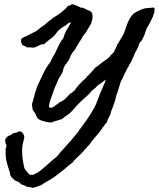

<svg xmlns="http://www.w3.org/2000/svg" viewBox="-20 -769 757 915"><path d="M418.9 -706.1 420.9 -695.3Q421.9 -682.1 418.9 -673.8Q417.5 -669.4 416.3 -665Q415 -660.6 414.1 -656.2Q409.2 -647 405.3 -641.6Q400.9 -635.7 398.4 -629.9Q397 -627.9 395.8 -626Q394.5 -624 393.6 -622.1Q392.6 -620.1 391.6 -618.4Q390.6 -616.7 389.6 -615.2Q387.2 -610.8 382.8 -606.4Q378.4 -602.1 376 -597.7Q374.5 -595.2 373 -593Q371.6 -590.8 370.6 -588.4Q369.6 -586.4 368.2 -584Q366.7 -581.5 365.2 -579.1Q360.4 -572.3 356 -565.4Q351.6 -558.6 347.7 -550.8Q344.7 -545.9 343.3 -543.9Q340.3 -540 339.8 -536.1Q335 -530.3 328.6 -522.5Q322.3 -514.6 318.4 -506.8Q315.9 -502.9 313.5 -495.1Q311 -487.8 308.1 -482.9Q306.6 -480.5 303.7 -476.6Q300.8 -472.7 297.9 -468.5Q294.9 -464.4 291.5 -460.4Q285.2 -452.6 282.2 -441.4Q279.3 -424.3 271.5 -413.1Q263.2 -400.9 256.8 -387.7Q253.9 -380.9 251 -373.8Q248 -366.7 244.6 -359.4Q241.2 -352.1 238.5 -344.7Q235.8 -337.4 233.4 -330.1Q230.5 -321.3 227.5 -312.7Q224.6 -304.2 221.2 -295.9Q215.3 -280.8 212.9 -259.8Q220.7 -252 231 -257.3Q241.2 -262.7 246.1 -268.6Q255.9 -272.5 261.7 -280.3Q280.3 -288.1 292 -299.3Q303.7 -310.5 316.4 -324.2Q321.8 -324.7 325.2 -329.1Q328.1 -333 333 -335Q344.7 -352.5 359.9 -368.7Q375 -384.8 390.6 -398.4Q392.6 -403.3 396.5 -406.2Q401.4 -410.2 404.3 -413.1Q411.1 -419.9 417 -427.2Q422.9 -434.6 430.7 -442.4Q433.6 -447.3 438.5 -450.2Q443.8 -453.1 446.3 -455.1Q450.7 -459.5 456.1 -462.9Q464.4 -470.2 477.5 -479Q490.7 -487.8 499 -495.1Q503.9 -501 509.3 -507.3Q514.6 -513.7 521.5 -518.6Q523.9 -523.9 526.4 -528.8Q528.8 -533.7 531.2 -538.6Q536.6 -548.8 540 -558.6Q547.9 -567.9 551.8 -578.1Q567.9 -601.1 574.7 -621.8Q581.5 -642.6 589.1 -662.1Q596.7 -681.6 613.3 -701.2Q621.1 -708 631.8 -713.4Q642.6 -718.8 653.3 -723.6Q668 -730 682.6 -730.5Q698.7 -731.4 710.9 -733.4Q716.8 -731.4 716.8 -726.6Q716.8 -724.1 716.6 -720.9Q716.3 -717.8 715.8 -713.9Q715.8 -706.5 712.4 -701.2Q709 -695.8 709 -690.4Q701.2 -673.3 693.6 -658.9Q686 -644.5 678.7 -632.8Q676.8 -627.4 675 -622.6Q673.3 -617.7 671.9 -612.8Q668.9 -603 664.1 -592.8Q662.6 -590.3 659.7 -584.5Q656.7 -578.6 655.3 -576.2Q652.3 -571.3 649.9 -569.8Q647.5 -568.4 644.5 -563.5Q643.6 -560.5 642.8 -558.1Q642.1 -555.7 641.1 -553.2Q639.2 -547.4 637.7 -543.9Q635.7 -540 633.8 -536.1Q631.8 -532.2 629.9 -528.3Q623 -517.1 621.1 -511.7Q620.1 -508.8 619.1 -506.1Q618.2 -503.4 617.2 -501Q612.8 -494.1 608.9 -482.9Q605.5 -473.1 598.6 -464.8Q592.8 -455.6 592.8 -453.1Q592.8 -451.2 590.8 -449.2Q584 -439.5 584 -438Q584 -437.5 583 -434.6Q578.1 -426.3 574.7 -419.2Q571.3 -412.1 568.8 -406.2Q564 -393.6 556.6 -382.8Q553.7 -374 550.8 -365Q547.9 -356 545.4 -346.7Q543 -337.4 539.8 -328.6Q536.6 -319.8 533.2 -311.5Q532.2 -303.7 530.5 -296.6Q528.8 -289.6 526.4 -283.2Q523.9 -276.9 521.5 -270Q519 -263.2 516.6 -255.9Q508.8 -239.3 505.9 -223.6Q500 -211.4 495.6 -203.1Q491.7 -195.8 489.3 -185.5Q479 -176.8 475.6 -168Q471.2 -165 469.2 -161.6Q468.3 -159.7 466.8 -157.2Q465.3 -154.8 463.9 -152.3Q461.4 -149.9 460 -148.9Q457.5 -147.5 457 -142.6Q442.9 -125.5 429.7 -110.8Q417.5 -97.2 406.2 -80.1Q395.5 -69.3 385.3 -57.6Q380.4 -51.8 375 -45.9Q369.6 -40 364.3 -34.2Q353.5 -24.4 343.3 -14.6Q333 -4.9 325.2 5.9Q314.5 13.7 304.7 22Q294.9 30.3 286.1 38.1L258.3 59.6Q252 64.5 245.8 69.1Q239.7 73.7 233.4 78.1Q226.1 83 219 87.2Q211.9 91.3 205.1 95.2Q198.2 98.6 191.4 103Q184.6 107.4 177.7 112.3L164.1 117.7Q162.1 118.2 159.9 119.1Q157.7 120.1 155.3 121.1Q150.4 121.6 145 124Q140.6 126 135.7 126Q130.9 123.5 128.9 124Q127 124.5 125 124Q118.2 121.1 116.2 121.6Q114.7 122.1 112.3 122.1Q108.9 121.6 104 118.7Q99.1 115.7 95.7 114.3Q92.3 112.8 87.4 111.8Q83.5 110.8 80.1 108.4Q71.3 98.1 64 96.2Q55.2 93.8 48.8 88.9Q46.9 86.9 44.4 84.5Q42 82 39.1 80.1Q33.2 75.7 29.3 65.4Q27.3 61 27.3 56.6Q27.3 52.2 25.4 47.9Q18.6 28.3 12.7 6.3Q6.8 -15.6 6.8 -39.1V-57.6Q7.3 -62 9.3 -66.4Q10.7 -70.3 10.7 -75.2Q10.7 -78.6 9.3 -80.6Q7.3 -83 6.8 -85.9Q5.9 -89.8 4.9 -96.2Q3.9 -102.5 5.9 -106.4Q6.8 -108.4 11.2 -113.8Q15.6 -119.1 18.6 -121.1Q30.8 -124 36.1 -128.9Q41.5 -133.8 49.8 -136.7Q56.6 -134.3 61 -138.2Q65.4 -142.1 71.3 -142.6Q83 -144.5 90.8 -131.3Q98.6 -118.2 93.8 -103.5Q91.8 -96.7 89.8 -89.4Q87.9 -82 86.9 -74.2Q85 -60.5 85.4 -42.5Q85.9 -24.4 87.9 -10.7Q88.9 -5.9 89.8 -0.2Q90.8 5.4 91.8 11.7Q92.8 18.1 94 23.4Q95.2 28.8 96.7 33.2Q105.5 48.3 122.1 64.5Q125 63.5 128.9 63.5Q132.8 63.5 136.7 64.5Q146.5 59.1 151.4 57.1L161.1 52.7Q176.8 41.5 196.8 23.4Q215.3 6.3 232.4 -7.8Q249 -19.5 259.8 -33.2Q272.5 -49.8 287.1 -64.5Q291 -69.3 295.2 -74Q299.3 -78.6 303.2 -83L319.3 -100.6Q327.1 -110.4 335 -119.6Q342.8 -128.9 350.6 -137.7Q358.9 -151.9 366.2 -160.6Q374.5 -170.4 380.9 -181.6Q389.6 -190.9 396.5 -202.6Q403.3 -213.9 411.1 -224.6Q420.9 -240.2 429.2 -255.4Q437.5 -270.5 444.3 -290Q448.2 -300.8 451.7 -309.6Q455.1 -318.4 459 -328.1Q465.3 -344.2 472.2 -358.4Q476.1 -366.2 479 -374Q481.9 -381.8 484.4 -389.6Q479 -386.2 474.4 -382.8Q469.7 -379.4 465.8 -376Q461.9 -372.6 457.3 -369.4Q452.6 -366.2 447.3 -363.3Q440.4 -355.5 433.1 -349.1Q425.8 -342.8 418 -336.9Q406.2 -321.8 391.6 -309.1Q384.3 -302.7 377.2 -296.4Q370.1 -290 363.3 -283.2Q348.6 -269.5 336.4 -254.9Q324.2 -240.2 309.6 -226.6Q306.2 -226.1 299.8 -219.7Q292.5 -216.3 285.6 -209.5Q279.3 -203.1 269.5 -199.2Q266.6 -198.2 264.6 -198.2Q261.2 -198.2 258.8 -196.3Q256.8 -195.8 255.1 -195.3Q253.4 -194.8 252.4 -194.3Q251.5 -193.8 249.5 -193.4Q247.6 -192.9 245.1 -192.4Q242.7 -191.9 240.2 -190.9Q237.8 -189.9 235.4 -189Q232.9 -188 230.5 -187Q228 -186 225.6 -185.5Q216.8 -184.6 203.6 -187.5Q190.4 -190.4 180.7 -193.4L171.9 -196.8Q167.5 -198.7 164.1 -201.2Q156.7 -206.5 154.3 -213.9Q151.4 -222.2 146.5 -230.5Q143.6 -235.8 140.1 -239.7Q137.2 -243.2 134.8 -249Q135.7 -254.9 133.8 -259.3Q131.8 -263.7 132.8 -271.5Q132.8 -276.4 134.3 -280.3Q135.7 -284.2 137.7 -289.1Q138.7 -293.9 139.6 -298.3Q140.6 -302.7 142.6 -307.6Q145.5 -322.3 149.9 -335.4Q154.3 -348.6 159.2 -361.3Q175.8 -396.5 188.5 -423.3Q201.2 -450.2 219.7 -472.7Q225.6 -485.4 230 -494.1Q234.4 -502.9 240.2 -510.7Q250 -532.2 259.3 -551.8Q268.6 -571.3 282.2 -587.9Q288.1 -609.9 298.3 -627Q303.7 -635.3 308.6 -644.3Q313.5 -653.3 318.4 -663.1Q307.6 -661.1 299.8 -653.8Q292.5 -647 282.2 -641.6Q260.3 -628.9 248 -610.8Q236.3 -593.8 216.8 -581.1Q206.1 -572.3 200.7 -567.9Q195.3 -563.5 190.4 -558.6Q177.2 -558.6 167.7 -553.2Q158.2 -547.9 147.9 -543.9Q137.7 -540 123 -543.9Q116.2 -541 105.5 -544.9Q100.6 -547.9 98.6 -549.3Q95.2 -551.8 90.8 -551.8Q84 -555.7 81.5 -566.4Q79.1 -577.1 83 -585.9Q94.7 -592.8 107.4 -597.7Q111.3 -599.6 114.7 -601.3Q118.2 -603 121.6 -605Q125 -606.9 128.4 -608.6Q131.8 -610.4 135.7 -612.3Q138.7 -613.8 141.6 -615.2Q144.5 -616.7 147 -617.7Q152.3 -620.1 158.2 -625Q174.8 -638.7 192.4 -650.4Q218.3 -674.8 249.5 -694.3Q281.7 -714.4 304.7 -741.2Q312 -741.7 317.9 -746.1Q323.7 -750 330.1 -748Q354.5 -739.3 365.2 -732.4Q375 -733.4 382.8 -728.5Q387.2 -726.1 391.1 -724.1Q395 -722.2 398.4 -720.7Q404.3 -718.8 408.7 -716.8Q413.1 -714.8 418.9 -706.1Z"/></svg>

Font: Fasthand
Style: Regular
Weight: 400
Designer: Danh Hong
Version: Version 8.002; ttfautohint (v1.8.3)